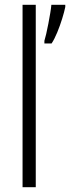

<svg xmlns="http://www.w3.org/2000/svg" viewBox="-20 -780 292 800"><path d="M129 0H74V-760H129ZM252 -751Q248 -731 239 -702Q230 -673 218.5 -645Q207 -617 195 -599H165V-610Q168 -619 172.5 -638.5Q177 -658 181.5 -681.5Q186 -705 189.5 -726Q193 -747 194 -760H252Z"/></svg>

Font: Noto Sans Sinhala Condensed Light
Style: Regular
Weight: 300
Width: 3
Designer: Jelle Bosma - Monotype Design Team
Foundry: Monotype Imaging Inc.
Version: Version 2.006; ttfautohint (v1.8.4.7-5d5b)